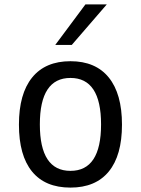

<svg xmlns="http://www.w3.org/2000/svg" viewBox="-20 -838 640 872"><path d="M368 -818H465L306 -634H231ZM300 14Q185 14 125.5 -59Q66 -132 66 -272Q66 -412 126 -486Q186 -560 300 -560Q414 -560 474 -486Q534 -412 534 -272Q534 -132 474 -59Q414 14 300 14ZM439 -273Q439 -484 300 -484Q161 -484 161 -273Q161 -62 300 -62Q439 -62 439 -273Z"/></svg>

Font: PlemolJP35 Console
Style: Regular
Weight: 400
Version: v2.0.3; ttfautohint (v1.8.4.7-5d5b-dirty) -l 6 -r 45 -G 200 